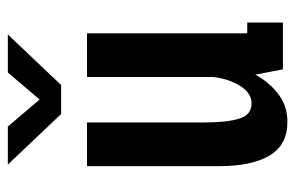

<svg xmlns="http://www.w3.org/2000/svg" viewBox="-152 -590 754 490"><g transform="rotate(-90 225.0 -345.0)"><path d="M159 11.5Q100 11.5 73 -34.2Q46 -80 46 -161.5V-500H157.5V-199Q157.5 -144.5 167 -112.2Q176.5 -80 206 -80Q233.5 -80 251.8 -111Q270 -142 273.5 -179V-500H385V-91H412.5V0H293L279.5 -70.5Q261 -36 230.5 -12.2Q200 11.5 159 11.5ZM50 -702H147L216 -621L285 -702H382L253 -566H179Z"/></g></svg>

Font: Trispace Condensed Medium
Style: Regular
Weight: 500
Width: 3
Designer: Tyler Finck
Foundry: Etcetera Type Company
Version: Version 1.210; ttfautohint (v1.8.3)